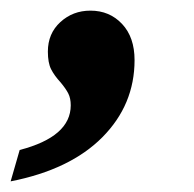

<svg xmlns="http://www.w3.org/2000/svg" viewBox="-29 -187 365 361"><path d="M8 95Q104 70 104 11Q104 -2 99.5 -11Q95 -20 85 -32Q73 -45 67 -57Q61 -69 61 -90Q61 -124 84.5 -145.5Q108 -167 141 -167Q177 -167 200.5 -142Q224 -117 224 -74Q224 10 163.5 71Q103 132 -9 154Z"/></svg>

Font: Noto Serif NarrowBlack
Style: Italic
Weight: 900
Width: 4
Italic angle: -12°
Designer: Monotype Design Team
Foundry: Monotype Imaging Inc.
Version: Version 1.001